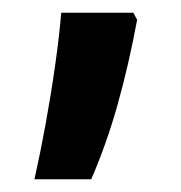

<svg xmlns="http://www.w3.org/2000/svg" viewBox="-20 -146 284 301"><path d="M195 -115Q182 -45 164.5 17.5Q147 80 123 135H34Q43 95 51.5 48.5Q60 2 66.5 -44Q73 -90 76 -126H189Z"/></svg>

Font: Noto Sans Lao Looped UI ExCd SmBd
Style: Regular
Weight: 600
Width: 2
Designer: Mark Frömberg, Ben Mitchell
Foundry: The Fontpad Ltd
Version: Version 1.001